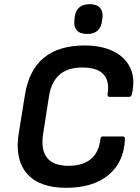

<svg xmlns="http://www.w3.org/2000/svg" viewBox="-20 -884 670 916"><path d="M296 12Q167 12 108.5 -56Q50 -124 69 -246L99 -431Q136 -667 384 -667Q465 -667 521.5 -639Q578 -611 602 -559Q626 -507 609 -434Q606 -422 597 -422H503Q492 -422 493 -434Q504 -495 474.5 -528.5Q445 -562 372 -562Q236 -562 214 -426L186 -247Q162 -93 307 -93Q376 -93 414.5 -126Q453 -159 459 -221Q460 -233 470 -233H565Q577 -233 576 -221Q572 -111 498 -49.5Q424 12 296 12ZM396 -722Q362 -722 346.5 -739.5Q331 -757 335 -786L336 -800Q343 -864 408 -864Q442 -864 457 -847Q472 -830 469 -800L467 -786Q460 -722 396 -722Z"/></svg>

Font: Sofia Sans
Style: Bold Italic
Weight: 700
Italic angle: -9°
Designer: Botio Nikoltchev, Ani Petrova
Foundry: lettersoup
Version: Version 4.101; ttfautohint (v1.8.4.7-5d5b)